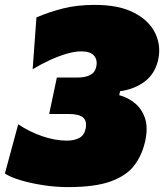

<svg xmlns="http://www.w3.org/2000/svg" viewBox="-23 -749 671 785"><path d="M255 16Q205.5 16 154.5 8.2Q103.5 0.5 61.8 -12Q20 -24.5 -3 -39.5L51.5 -241Q96 -210.5 149.5 -192.2Q203 -174 250 -174Q281 -174 301.5 -185.2Q322 -196.5 327 -222.5Q333.5 -253.5 317.2 -268.2Q301 -283 256.5 -283H178L209.5 -432H294Q325.5 -432 345.5 -442.2Q365.5 -452.5 370.5 -476Q376.5 -504 361.5 -521.5Q346.5 -539 309 -539Q282.5 -539 248 -528.8Q213.5 -518.5 177.8 -501.8Q142 -485 110.5 -466L126 -678Q178 -700 235 -714.5Q292 -729 364.5 -729Q464.5 -729 526 -696.5Q587.5 -664 611.8 -613Q636 -562 624 -506Q611.5 -448.5 569.8 -416.5Q528 -384.5 468 -376L464.5 -360Q501 -350 529.2 -326.5Q557.5 -303 570 -265.2Q582.5 -227.5 571 -174Q559 -117 527.2 -74.2Q495.5 -31.5 431 -7.8Q366.5 16 255 16Z"/></svg>

Font: Commissioner Black
Style: Italic
Weight: 900
Italic angle: -12°
Designer: Kostas Bartsokas
Foundry: Kostas Bartsokas
Version: Version 1.000; ttfautohint (v1.8.3)